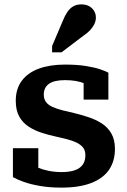

<svg xmlns="http://www.w3.org/2000/svg" viewBox="-20 -845 581 877"><path d="M370 -136Q370 -158 359 -171.5Q348 -185 329 -194Q310 -203 286.5 -209Q263 -215 236 -221Q203 -228 170.5 -238.5Q138 -249 111 -266.5Q84 -284 68 -312.5Q52 -341 52 -385Q52 -439 79.5 -476Q107 -513 157.5 -531.5Q208 -550 277 -550Q332 -550 372.5 -543.5Q413 -537 439 -528Q465 -519 475 -513V-390H362V-489Q375 -490 383 -486.5Q391 -483 394.5 -476.5Q398 -470 398.5 -462Q399 -454 397 -445Q385 -456 367 -463.5Q349 -471 327 -475Q305 -479 277 -479Q227 -479 203.5 -462Q180 -445 180 -413Q180 -392 190.5 -378.5Q201 -365 220 -356.5Q239 -348 264 -341.5Q289 -335 317 -329Q350 -321 383.5 -310Q417 -299 444.5 -281.5Q472 -264 488.5 -235.5Q505 -207 505 -165Q505 -109 478 -69.5Q451 -30 396.5 -9Q342 12 261 12Q207 12 163.5 4.5Q120 -3 89 -14Q58 -25 39 -36V-168H155V-37Q138 -44 128 -53Q118 -62 114.5 -71Q111 -80 112.5 -87.5Q114 -95 120 -98Q134 -87 155 -78.5Q176 -70 203 -64.5Q230 -59 262 -59Q298 -59 322 -67.5Q346 -76 358 -93Q370 -110 370 -136ZM267 -750Q276 -773 287.5 -790Q299 -807 314.5 -816Q330 -825 352 -825Q382 -825 400 -807.5Q418 -790 418 -765Q418 -749 410.5 -734Q403 -719 390.5 -706Q378 -693 360 -681L261 -606H218V-635Z"/></svg>

Font: Roboto Serif SemiBold
Style: Regular
Weight: 600
Designer: Greg Gazdowicz
Foundry: Commercial Type
Version: Version 1.008